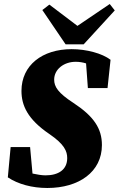

<svg xmlns="http://www.w3.org/2000/svg" viewBox="-20 -917 592 957"><path d="M19 -33C70 1 140 20 216 20C373 20 488 -60 488 -194C488 -276 448 -337 346 -404C269 -454 250 -485 250 -520C250 -572 299 -609 357 -609C376 -609 393 -606 409 -601L418 -478H516L531 -619C489 -651 411 -672 337 -672C191 -672 87 -592 87 -464C87 -392 117 -323 226 -249C301 -198 315 -163 315 -129C315 -71 271 -43 207 -43C188 -43 165 -47 142 -52L130 -184H33ZM226 -894 191 -867 307 -696H397L552 -865L527 -897L366 -788Z"/></svg>

Font: Source Serif Pro Black
Style: Italic
Weight: 900
Italic angle: -12°
Designer: Frank Grießhammer
Foundry: Adobe Systems Incorporated
Version: Version 3.001;hotconv 1.0.111;makeotfexe 2.5.65597